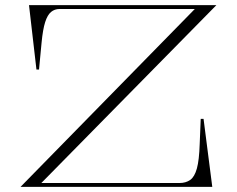

<svg xmlns="http://www.w3.org/2000/svg" viewBox="-20 -728 924 748"><path d="M60 0 739 -693H212Q193 -693 179 -681.5Q165 -670 156 -642Q147 -614 142 -562L132 -457H122L93 -708H823L141 -15H679Q704 -15 721 -27Q738 -39 747 -71.5Q756 -104 758 -167L762 -265H773L807 0Z"/></svg>

Font: Kalnia SemiExpanded ExtraLight
Style: Regular
Weight: 250
Width: 6
Designer: Frida Medrano
Foundry: Frida Medrano
Version: Version 1.105